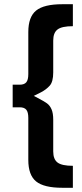

<svg xmlns="http://www.w3.org/2000/svg" viewBox="-20 -763 390 909"><path d="M140 -309 159 -299Q188 -284 202 -274Q216 -264 224 -245.5Q232 -227 232 -196V-46Q232 -9 252.5 6.5Q273 22 325 22V126H275Q188 126 151 96Q114 66 114 -6V-205Q114 -232 104.5 -243.5Q95 -255 73 -255H40V-362H73Q95 -362 104.5 -373.5Q114 -385 114 -412V-611Q114 -683 151 -713Q188 -743 275 -743H325V-639Q273 -639 252.5 -623.5Q232 -608 232 -571V-420Q232 -376 215.5 -357.5Q199 -339 174 -326Q149 -313 140 -309Z"/></svg>

Font: TypoPRO Montserrat Alternates
Style: Regular
Weight: 500
Designer: Julieta Ulanovsky
Foundry: Julieta Ulanovsky
Version: Version 6.001